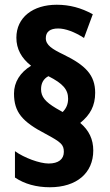

<svg xmlns="http://www.w3.org/2000/svg" viewBox="-20 -781 462 809"><path d="M39 -387C39 -308 74 -268 172 -217C237 -182 249 -172 249 -141C249 -110 226 -92 185 -92C147 -92 82 -116 43 -144V-33C83 -6 133 8 190 8C303 8 373 -52 373 -147C373 -194 355 -232 318 -263C360 -297 381 -335 381 -390C381 -465 340 -506 248 -551C200 -574 173 -591 173 -620C173 -647 191 -661 225 -661C255 -661 294 -647 334 -621L371 -721C322 -748 273 -761 219 -761C119 -761 49 -708 49 -622C49 -575 70 -536 111 -504C65 -476 39 -435 39 -387ZM153 -405C153 -430 163 -449 184 -460C245 -429 267 -404 267 -365C267 -342 259 -324 244 -309L216 -325C171 -352 153 -373 153 -405Z"/></svg>

Font: Noto Sans Armenian ExtraCondensed ExtraBold
Style: Regular
Weight: 800
Width: 2
Designer: Monotype Design Team
Foundry: Monotype Imaging Inc.
Version: Version 2.008